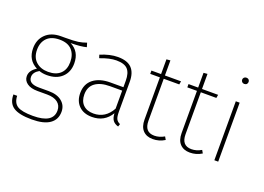

<svg xmlns="http://www.w3.org/2000/svg" viewBox="-127 -1063 2191 1591"><g transform="rotate(20 968.5 -267.0)"><path d="M245 -501Q172 -501 134 -462.5Q96 -424 96 -359Q96 -291 137 -254Q178 -217 244 -217Q314 -217 352 -253.5Q390 -290 390 -356Q390 -422 353.5 -461.5Q317 -501 245 -501ZM466 -555 477 -519Q430 -506 339 -505Q425 -462 425 -356Q425 -280 376.5 -234Q328 -188 244 -188Q206 -188 175 -199Q126 -171 126 -130Q126 -69 219 -69H305Q379 -69 421 -34.5Q463 0 463 56Q463 125 410 162.5Q357 200 251 200Q139 200 89 166.5Q39 133 39 57H72Q74 119 113.5 144Q153 169 251 169Q428 169 428 58Q428 13 395 -12.5Q362 -38 302 -38H216Q157 -38 124 -62Q91 -86 91 -124Q91 -175 149 -210Q61 -255 61 -359Q61 -436 110.5 -483.5Q160 -531 245 -531H280Q360 -531 395.5 -536.5Q431 -542 466 -555Z M715 -21Q820 -21 875 -122V-281H768Q684 -281 637.5 -246.5Q591 -212 591 -145Q591 -86 624 -53.5Q657 -21 715 -21ZM909 -371V-111Q909 -63 919 -43.5Q929 -24 953 -14L945 10Q913 1 897 -20Q881 -41 879 -83Q823 10 713 10Q639 10 597 -32Q555 -74 555 -144Q555 -224 610.5 -267.5Q666 -311 761 -311H875V-368Q875 -436 846 -468Q817 -500 746 -500Q686 -500 604 -468L595 -496Q678 -531 748 -531Q831 -531 870 -491Q909 -451 909 -371Z M1339 -46 1354 -20Q1306 10 1249 10Q1194 10 1162.5 -23Q1131 -56 1131 -119V-491H1046V-520H1131V-650L1165 -653V-520H1307L1302 -491H1165V-121Q1165 -21 1252 -21Q1296 -21 1339 -46Z M1666 -46 1681 -20Q1633 10 1576 10Q1521 10 1489.5 -23Q1458 -56 1458 -119V-491H1373V-520H1458V-650L1492 -653V-520H1634L1629 -491H1492V-121Q1492 -21 1579 -21Q1623 -21 1666 -46Z M1824 0H1790V-520H1824ZM1806 -734Q1820 -734 1827.5 -726Q1835 -718 1835 -707Q1835 -695 1827.5 -687Q1820 -679 1806 -679Q1794 -679 1786 -687Q1778 -695 1778 -707Q1778 -718 1786 -726Q1794 -734 1806 -734Z"/></g></svg>

Font: FiraSans
Style: Regular
Weight: 200
Designer: Carrois Corporate & Edenspiekermann AG
Foundry: Carrois Corporate GbR & Edenspiekermann AG
Version: Version 3.106;PS 003.106;hotconv 1.0.70;makeotf.lib2.5.58329